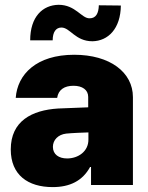

<svg xmlns="http://www.w3.org/2000/svg" viewBox="-20 -763 612 792"><path d="M104.5 -596.7H197.3C197.3 -630.9 210.9 -649.4 233.4 -649.4C269.5 -649.4 290 -592.8 361.3 -592.8C425.8 -593.8 477.5 -644.5 478.5 -740.2L387.7 -741.2C386.7 -708 376 -687.5 349.6 -687.5C316.4 -686.5 292 -743.2 221.7 -743.2C156.2 -742.2 104.5 -694.3 104.5 -596.7ZM24.4 -146.5C24.4 -41 95.7 8.8 197.3 8.8C267.6 8.8 320.3 -16.6 351.6 -74.2H355.5V0H528.3V-362.3C528.3 -464.8 433.6 -537.1 286.1 -537.1C129.9 -537.1 51.8 -456.1 44.9 -359.4H215.8C220.7 -392.6 245.1 -409.2 283.2 -409.2C319.3 -409.2 343.8 -392.6 343.8 -363.3V-320.3L219.7 -315.4C111.3 -308.6 24.4 -263.7 24.4 -146.5ZM198.2 -157.2C198.2 -185.5 219.7 -208 252.9 -211.9C277.3 -214.4 326.2 -216.3 344.7 -216.8V-188.5C345.7 -138.7 302.7 -109.4 256.8 -109.4C222.7 -109.4 198.2 -126 198.2 -157.2Z"/></svg>

Font: Pretendard Black
Style: Regular
Weight: 900
Designer: Base glyphs from Inter by Rasmus Andersson; Hangeul glyphs from Noto Sans CJK(Source Han Sans) by Jang Soo-young and Kan
Foundry: Kil Hyung-jin
Version: Version 1.309;Glyphs 3.2 (3225)